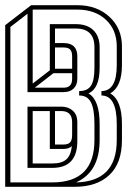

<svg xmlns="http://www.w3.org/2000/svg" viewBox="-20 -720 490 740"><path d="M0 0V-623L100 -700H278Q353 -700 401.5 -655.5Q450 -611 450 -541V-469Q450 -386 405 -360Q450 -334 450 -242V-180Q450 -91 401.5 -45.5Q353 0 268 0ZM371 -352V-369Q430 -369 430 -469V-541Q430 -605 388 -644Q346 -683 278 -683H106V-398L172 -449V-627H272Q316 -627 340 -603.5Q364 -580 364 -538V-459Q364 -379 321 -360Q364 -335 364 -242V-180Q364 -57 273 -17Q430 -20 430 -180V-242Q430 -352 371 -352ZM86 -365V-667L20 -616V-17H182Q344 -17 344 -180V-242Q344 -299 330.5 -325.5Q317 -352 285 -352V-369Q317 -369 330.5 -389.5Q344 -410 344 -459V-538Q344 -610 272 -610H192V-554H225Q278 -554 278 -503V-416Q278 -393 264 -379Q250 -365 225 -365ZM192 -455H258V-503Q258 -521 250.5 -529Q243 -537 225 -537H192ZM258 -416V-438H186L114 -382H225Q258 -382 258 -416ZM86 -73V-309H216Q243 -309 260.5 -293.5Q278 -278 278 -249V-176Q278 -73 182 -73ZM172 -146V-292H106V-90H182Q218 -90 235.5 -105.5Q253 -121 257 -157Q246 -146 225 -146ZM258 -249Q258 -292 216 -292H192V-163H225Q242 -163 250 -171Q258 -179 258 -201Z"/></svg>

Font: Imposible
Style: Regular
Weight: 400
Designer: Rodrigo Fuenzalida
Foundry: fragTYPE
Version: Version 1.000